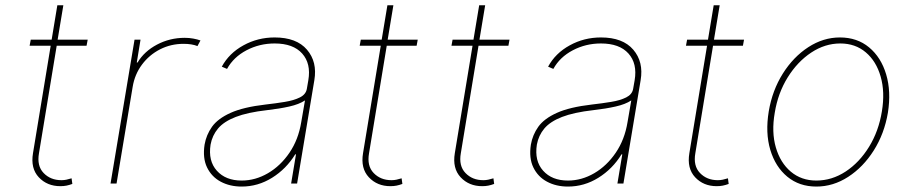

<svg xmlns="http://www.w3.org/2000/svg" viewBox="-20 -696 3451 728"><path d="M312.5 -545.5 308.2 -522.7H195L127.8 -115.1Q119.3 -67.1 145.4 -40Q171.5 -12.8 213.1 -12.8Q222.7 -12.8 231.7 -14.7Q240.8 -16.7 251.4 -19.9L254.3 1.4Q242.5 5.7 232.1 7.8Q221.6 9.9 208.8 9.9Q158.7 9.9 127.1 -23.8Q95.5 -57.5 105.1 -115.1L172.2 -522.7H92.3L96.6 -545.5H175.8L197.4 -676.1H220.2L198.5 -545.5Z M399.1 0 490.1 -545.5H512.8L498.6 -458.8H501.4Q527 -501.4 575.5 -527Q623.9 -552.6 680.4 -552.6Q697.4 -552.6 712.9 -549.7Q728.3 -546.9 740.1 -542.6L728.7 -521.3Q707.4 -529.8 676.1 -529.8Q627.8 -529.8 586.8 -508.9Q545.8 -487.9 518.3 -451Q490.8 -414.1 483 -366.5L421.9 0Z M896.3 11.4Q851.6 11.4 816.9 -7.1Q782.3 -25.6 765.1 -61.1Q747.9 -96.6 755.7 -147.7Q762.1 -184.7 783.9 -215.4Q805.8 -246.1 853.9 -267.9Q902 -289.8 987.2 -299.7Q1025.6 -304 1060 -309.7Q1094.5 -315.3 1117.2 -326.7Q1139.9 -338.1 1143.5 -359.4L1149.1 -392Q1159.8 -454.9 1125.7 -493.1Q1091.6 -531.2 1021.3 -531.2Q963.8 -531.2 914.6 -505.3Q865.4 -479.4 840.9 -434.7L821 -443.2Q848.7 -494.3 903.1 -524.1Q957.4 -554 1021.3 -554Q1104.4 -554 1144 -507.6Q1183.6 -461.3 1171.9 -392L1106.5 0H1083.8L1102.3 -110.8H1099.4Q1065.3 -55.4 1011.7 -22Q958.1 11.4 896.3 11.4ZM896.3 -11.4Q948.2 -11.4 995.9 -39.2Q1043.7 -67.1 1077.6 -117Q1111.5 -166.9 1122.2 -233L1136.4 -315.3Q1114 -300.4 1076.9 -292.1Q1039.8 -283.7 992.9 -278.4Q918.3 -269.9 873.6 -252.5Q828.8 -235.1 806.8 -208.8Q784.8 -182.5 778.4 -147.7Q768.8 -85.9 802.2 -48.7Q835.6 -11.4 896.3 -11.4Z M1563.9 -545.5 1559.7 -522.7H1446.4L1379.3 -115.1Q1370.7 -67.1 1396.8 -40Q1422.9 -12.8 1464.5 -12.8Q1474.1 -12.8 1483.1 -14.7Q1492.2 -16.7 1502.8 -19.9L1505.7 1.4Q1494 5.7 1483.5 7.8Q1473 9.9 1460.2 9.9Q1410.2 9.9 1378.6 -23.8Q1346.9 -57.5 1356.5 -115.1L1423.7 -522.7H1343.8L1348 -545.5H1427.2L1448.9 -676.1H1471.6L1449.9 -545.5Z M1911.9 -545.5 1907.7 -522.7H1794.4L1727.3 -115.1Q1718.8 -67.1 1744.9 -40Q1771 -12.8 1812.5 -12.8Q1822.1 -12.8 1831.1 -14.7Q1840.2 -16.7 1850.9 -19.9L1853.7 1.4Q1842 5.7 1831.5 7.8Q1821 9.9 1808.2 9.9Q1758.2 9.9 1726.6 -23.8Q1695 -57.5 1704.5 -115.1L1771.7 -522.7H1691.8L1696 -545.5H1775.2L1796.9 -676.1H1819.6L1797.9 -545.5Z M2133.5 11.4Q2088.8 11.4 2054.2 -7.1Q2019.5 -25.6 2002.3 -61.1Q1985.1 -96.6 1992.9 -147.7Q1999.3 -184.7 2021.1 -215.4Q2043 -246.1 2091.1 -267.9Q2139.2 -289.8 2224.4 -299.7Q2262.8 -304 2297.2 -309.7Q2331.7 -315.3 2354.4 -326.7Q2377.1 -338.1 2380.7 -359.4L2386.4 -392Q2397 -454.9 2362.9 -493.1Q2328.8 -531.2 2258.5 -531.2Q2201 -531.2 2151.8 -505.3Q2102.6 -479.4 2078.1 -434.7L2058.2 -443.2Q2085.9 -494.3 2140.3 -524.1Q2194.6 -554 2258.5 -554Q2341.6 -554 2381.2 -507.6Q2420.8 -461.3 2409.1 -392L2343.8 0H2321L2339.5 -110.8H2336.6Q2302.6 -55.4 2248.9 -22Q2195.3 11.4 2133.5 11.4ZM2133.5 -11.4Q2185.4 -11.4 2233.1 -39.2Q2280.9 -67.1 2314.8 -117Q2348.7 -166.9 2359.4 -233L2373.6 -315.3Q2351.2 -300.4 2314.1 -292.1Q2277 -283.7 2230.1 -278.4Q2155.5 -269.9 2110.8 -252.5Q2066.1 -235.1 2044 -208.8Q2022 -182.5 2015.6 -147.7Q2006 -85.9 2039.4 -48.7Q2072.8 -11.4 2133.5 -11.4Z M2801.1 -545.5 2796.9 -522.7H2683.6L2616.5 -115.1Q2608 -67.1 2634.1 -40Q2660.2 -12.8 2701.7 -12.8Q2711.3 -12.8 2720.3 -14.7Q2729.4 -16.7 2740.1 -19.9L2742.9 1.4Q2731.2 5.7 2720.7 7.8Q2710.2 9.9 2697.4 9.9Q2647.4 9.9 2615.8 -23.8Q2584.2 -57.5 2593.8 -115.1L2660.9 -522.7H2581L2585.2 -545.5H2664.4L2686.1 -676.1H2708.8L2687.1 -545.5Z M3075.3 11.4Q3010.7 11.4 2965.4 -25.9Q2920.1 -63.2 2900.7 -127.8Q2881.4 -192.5 2894.9 -274.1Q2908.4 -353.7 2948.3 -417.1Q2988.3 -480.5 3044.9 -517.2Q3101.6 -554 3164.8 -554Q3230.1 -554 3275.4 -516.3Q3320.7 -478.7 3340 -414.1Q3359.4 -349.4 3346.6 -268.5Q3333.1 -188.9 3293 -125.5Q3252.8 -62.1 3196 -25.4Q3139.2 11.4 3075.3 11.4ZM3075.3 -11.4Q3134.2 -11.4 3186.4 -45.6Q3238.6 -79.9 3275.2 -139.4Q3311.8 -198.9 3323.9 -274.1Q3335.9 -347.3 3319.2 -405.5Q3302.6 -463.8 3262.8 -497.5Q3223 -531.2 3166.2 -531.2Q3108 -531.2 3055.8 -496.6Q3003.6 -462 2966.6 -402.5Q2929.7 -343 2917.6 -268.5Q2904.8 -195.3 2921.7 -137.1Q2938.6 -78.8 2978.5 -45.1Q3018.5 -11.4 3075.3 -11.4Z"/></svg>

Font: Inter UI Thin
Style: Italic
Weight: 100
Italic angle: -9.39999°
Designer: Rasmus Andersson
Foundry: rsms
Version: 3.2;8d6f07862